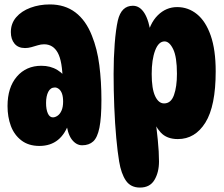

<svg xmlns="http://www.w3.org/2000/svg" viewBox="-20 -646 1013 867"><path d="M351 10Q324 10 304 -16.5Q284 -43 278 -101L293 -96Q258 13 158 13Q109 13 76.5 -12Q44 -37 29 -77.5Q14 -118 14 -167Q14 -251 56 -300Q98 -349 167 -349Q208 -349 239 -330Q270 -311 291 -277L263 -279Q262 -369 241 -407.5Q220 -446 179 -446Q165 -446 150.5 -441.5Q136 -437 121.5 -433Q107 -429 93 -429Q62 -429 45.5 -449Q29 -469 29 -501Q29 -540 53 -568Q77 -596 117.5 -611Q158 -626 205 -626Q273 -626 320.5 -590Q368 -554 395 -485Q419 -426 428.5 -352Q438 -278 438 -195Q438 -114 429 -69.5Q420 -25 401 -7.5Q382 10 351 10ZM219 -116Q229 -116 240 -123.5Q251 -131 258 -147Q265 -163 265 -187Q265 -209 260 -223Q255 -237 246 -244Q237 -251 228 -251Q208 -251 198 -231.5Q188 -212 188 -181Q188 -152 196 -134Q204 -116 219 -116Z M580 -620Q611 -620 632 -587Q653 -554 663 -483L642 -470Q655 -540 692.5 -577Q730 -614 780 -614Q830 -614 869.5 -582Q909 -550 931.5 -485.5Q954 -421 954 -324Q954 -167 907.5 -92.5Q861 -18 783 -18Q733 -18 705.5 -48Q678 -78 667 -121L679 -127Q687 -70 692.5 -14.5Q698 41 698 83Q698 132 677.5 166.5Q657 201 612 201Q570 201 548.5 169.5Q527 138 518 83Q511 42 505 -23Q499 -88 496 -163.5Q493 -239 493 -312Q493 -385 498 -449Q503 -513 512 -553Q520 -587 537 -603.5Q554 -620 580 -620ZM723 -459Q696 -459 680.5 -418Q665 -377 665 -312Q665 -245 680.5 -212Q696 -179 721 -179Q752 -179 765.5 -216.5Q779 -254 779 -313Q779 -389 762 -424Q745 -459 723 -459Z"/></svg>

Font: DynaPuff Condensed SemiBold
Style: Regular
Weight: 600
Width: 3
Designer: Toshi Omagari, Jennifer Daniel
Foundry: Google Fonts
Version: Version 2.000